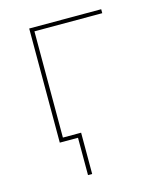

<svg xmlns="http://www.w3.org/2000/svg" viewBox="-105 -597 711 845"><g transform="rotate(-15 250.0 -175.0)"><path d="M191 170V0H108V-520H436V-502H127V-18H210V170Z"/></g></svg>

Font: Iosevka SS18 Thin
Style: Regular
Weight: 100
Monospace: yes
Designer: Belleve Invis
Foundry: Belleve Invis
Version: Version 25.1.1; ttfautohint (v1.8.4)